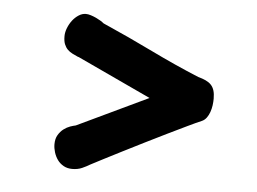

<svg xmlns="http://www.w3.org/2000/svg" viewBox="-38 -532 654 488"><g transform="rotate(5 289.0 -288.0)"><path d="M111.8 -90.8ZM480 -241.2Q486.8 -244.1 491.7 -250.7Q496.6 -257.3 499.5 -265.6Q502.4 -273.9 503.7 -283Q504.9 -292 504.9 -299.8Q504.9 -312.5 502.2 -321Q499.5 -329.6 494.1 -335.2Q488.8 -340.8 480.5 -344.7Q472.2 -348.6 460.9 -351.6Q399.4 -377 338.4 -406.7Q277.4 -436.5 209.5 -466.3Q206.1 -469.2 200.5 -472.7Q194.8 -476.1 188.5 -479Q182.2 -481.9 175.3 -484.1Q168.5 -486.3 162.6 -486.3Q153.3 -486.3 144.6 -480.7Q135.8 -475.1 128.9 -466.3Q122.1 -457.5 117.7 -446.5Q113.3 -435.5 113.3 -425.3Q113.3 -412.6 116.5 -404.8Q119.7 -397 125 -391.6Q130.4 -386.2 137.7 -382.6Q145 -378.9 152.9 -375.5V-376L342.3 -287.6L161.6 -201.7Q156.3 -200.7 147.7 -197.8Q139.2 -194.8 131.1 -188.7Q123.1 -182.6 117.5 -173.1Q111.8 -163.6 111.8 -149.4Q111.8 -139.6 115 -129.2Q118.2 -118.7 124.3 -110.1Q130.4 -101.6 139.9 -96.2Q149.4 -90.8 162.1 -90.8Q176.3 -90.8 187.3 -95.7Q198.3 -100.6 207.1 -106Q217.8 -111.8 238.5 -122.3Q259.3 -132.8 284.9 -146Q310.6 -159.2 339.1 -173.3Q367.7 -187.5 394.5 -200.7Q421.4 -213.9 443.9 -224.6Q466.3 -235.4 480 -241.2Z"/></g></svg>

Font: Autour One
Style: Regular
Weight: 400
Version: Version 1.007; ttfautohint (v0.92) -l 24 -r 24 -G 200 -x 7 -